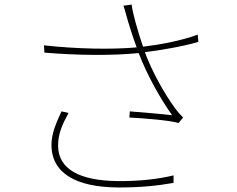

<svg xmlns="http://www.w3.org/2000/svg" viewBox="-20 -798 1040 843"><path d="M281 -302 250 -309C227 -259 206 -212 206 -162C206 -35 318 23 493 25C595 26 674 17 742 5V-28C673 -11 588 -2 494 -3C334 -5 235 -53 235 -159C235 -211 254 -253 281 -302ZM173 -599 175 -567C317 -555 470 -553 589 -565C625 -469 688 -358 736 -292C695 -297 613 -304 550 -309L548 -282C608 -279 724 -270 764 -258L784 -282C772 -294 760 -307 750 -321C700 -389 648 -483 616 -569C682 -577 779 -593 851 -614L848 -646C777 -619 677 -601 608 -593C586 -657 562 -741 558 -778L522 -773C529 -753 535 -728 541 -708C549 -681 561 -642 580 -590C471 -580 315 -583 173 -599Z"/></svg>

Font: Harano Aji Gothic CN ExtraLight
Style: Regular
Weight: 250
Foundry: Masamichi Hosoda
Version: HaranoAjiGothicCN-ExtraLight version 20230610;ttx 4.39.4